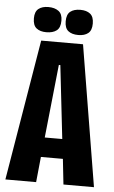

<svg xmlns="http://www.w3.org/2000/svg" viewBox="-57 -857 534 896"><g transform="rotate(5 210.5 -409.5)"><path d="M3 0 113 -660H309L418 0H275L262 -119H159L147 0ZM205 -554 169 -211H251L212 -554ZM283 -701Q253 -701 236 -714.5Q219 -728 219 -760Q219 -792 236 -805.5Q253 -819 283 -819Q312 -819 329 -805.5Q346 -792 346 -760Q346 -728 329 -714.5Q312 -701 283 -701ZM133 -701Q104 -701 87 -714.5Q70 -728 70 -761Q70 -792 87 -805.5Q104 -819 133 -819Q163 -819 181 -805.5Q199 -792 199 -761Q199 -728 181.5 -714.5Q164 -701 133 -701Z"/></g></svg>

Font: Bricolage Grotesque 48pt Condensed Bricolage Grotesque 48pt Condensed Regular
Style: Bold
Weight: 700
Width: 3
Designer: Mathieu Triay
Foundry: Atelier Triay
Version: Version 1.000; ttfautohint (v1.8.4.7-5d5b);gftools[0.9.32]